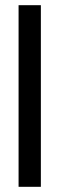

<svg xmlns="http://www.w3.org/2000/svg" viewBox="-20 -720 228 740"><path d="M51.6 -700V0H137.5V-700Z"/></svg>

Font: Overused Grotesk Light
Style: Regular
Weight: 300
Designer: RandomMaerks
Version: Version 0.005